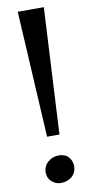

<svg xmlns="http://www.w3.org/2000/svg" viewBox="-100 -936 481 986"><g transform="rotate(-10 141.0 -443.0)"><path d="M204.5 -895 170 -237H105.5L68.5 -895ZM66.5 -57Q66.5 -90 90.8 -111Q115 -132 146.5 -132Q181 -132 198.5 -111.8Q216 -91.5 216 -65.5Q216 -30.5 192.5 -10.5Q169 9.5 134.5 9.5Q108.5 9.5 87.5 -8.8Q66.5 -27 66.5 -57Z"/></g></svg>

Font: Merriweather 36pt SemiBold
Style: Regular
Weight: 600
Version: Version 2.100